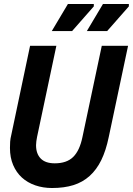

<svg xmlns="http://www.w3.org/2000/svg" viewBox="-20 -930 667 964"><path d="M623 -700 526 -242Q512 -174 488.5 -126Q465 -78 430 -46.5Q395 -15 348.5 -0.5Q302 14 241 14Q196 14 157 0.5Q118 -13 90 -38.5Q62 -64 46 -101.5Q30 -139 30 -187Q30 -203 31 -218.5Q32 -234 37 -254L131 -700H263L166 -242Q164 -231 162.5 -221Q161 -211 161 -201Q161 -158 184.5 -134Q208 -110 255 -110Q315 -110 347.5 -142Q380 -174 394 -242L491 -700ZM451 -898 342 -774H240L321 -910H451ZM627 -898 518 -774H416L497 -910H627Z"/></svg>

Font: Space Mono
Style: Bold Italic
Weight: 700
Italic angle: -12°
Monospace: yes
Designer: Colophon Foundry / Benjamin Critton
Foundry: Colophon Foundry
Version: Version 1.000;PS 1.000;hotconv 1.0.81;makeotf.lib2.5.63406